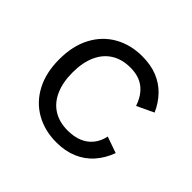

<svg xmlns="http://www.w3.org/2000/svg" viewBox="-130 -660 820 820"><g transform="rotate(45 280.0 -250.0)"><path d="M300 -510Q352 -510 391.5 -494Q431 -478 460 -448Q489 -418 507 -377L431 -341Q415 -389 382.5 -414.5Q350 -440 298 -440Q248 -440 212 -417.5Q176 -395 157 -352.5Q138 -310 138 -250Q138 -191 157 -148Q176 -105 212 -82.5Q248 -60 298 -60Q337 -60 365.5 -72Q394 -84 412.5 -107Q431 -130 438 -163L512 -137Q495 -91 465.5 -58Q436 -25 394.5 -7.5Q353 10 300 10Q230 10 175 -21Q120 -52 89 -110.5Q58 -169 58 -250Q58 -331 89 -389.5Q120 -448 175 -479Q230 -510 300 -510Z"/></g></svg>

Font: Work Sans
Style: Regular
Weight: 400
Designer: Wei Huang
Foundry: Wei Huang
Version: Version 2.006; ttfautohint (v1.8.1.43-b0c9)